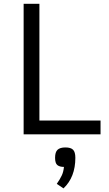

<svg xmlns="http://www.w3.org/2000/svg" viewBox="-20 -724 586 1035"><path d="M522 0H107.4V-703.6H192.4V-74.2H522ZM386.2 126.5Q386.2 231 322.3 291.5L286.1 267.1Q304.7 240.2 313.5 220.7Q322.3 201.2 324.7 175.8Q301.8 175.8 289.3 166Q276.9 156.2 276.9 126.5Q276.9 95.7 290.3 83.3Q303.7 70.8 332.5 70.8Q361.8 70.8 374 83.3Q386.2 95.7 386.2 126.5Z"/></svg>

Font: Metrophobic
Style: Regular
Weight: 400
Designer: Vernon Adams
Foundry: Vernon Adams
Version: Version 3.200; ttfautohint (v1.8.4.7-5d5b);gftools[0.9.23]